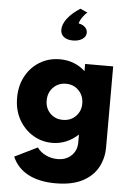

<svg xmlns="http://www.w3.org/2000/svg" viewBox="-70 -917 870 1244"><g transform="rotate(5 365.0 -295.5)"><path d="M338.5 275Q445 275 513 239.8Q581 204.5 613.2 145.2Q645.5 86 645.5 14V-512H463V-465Q432.5 -494.5 390.2 -511.2Q348 -528 299 -528Q225 -528 167 -492.5Q109 -457 76 -395.5Q43 -334 43 -256Q43 -176 77.2 -114.8Q111.5 -53.5 168.8 -18.8Q226 16 294.5 16Q342 16 385.2 -2Q428.5 -20 463 -53V0Q463 50.5 428.5 84Q394 117.5 337.5 117.5Q297.5 117.5 261.2 100Q225 82.5 205.5 53.5L57.5 126Q89 199.5 160.8 237.2Q232.5 275 338.5 275ZM350.5 -138.5Q300 -138.5 267.8 -171.5Q235.5 -204.5 235.5 -254.5Q235.5 -306 268.5 -339.8Q301.5 -373.5 351.5 -373.5Q400.5 -373.5 433.8 -339.8Q467 -306 467 -255Q467 -205 434.2 -171.8Q401.5 -138.5 350.5 -138.5ZM370.5 -656.5Q408 -656.5 432 -672.8Q456 -689 456 -714.5Q456 -735 440.8 -750Q425.5 -765 398.5 -770Q402.5 -788.5 418.5 -811.5Q434.5 -834.5 449 -844.5L402 -866Q349 -832.5 319.5 -794Q290 -755.5 290 -720Q290 -690.5 311.5 -673.5Q333 -656.5 370.5 -656.5Z"/></g></svg>

Font: Spartan ExtraBold
Style: Regular
Weight: 800
Designer: Matt Bailey, Mirko Velimirovic
Foundry: Matt Bailey
Version: Version 1.003; ttfautohint (v1.8.3)